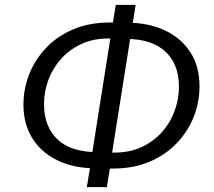

<svg xmlns="http://www.w3.org/2000/svg" viewBox="-20 -752 885 794"><path d="M339 22 355 -75 381 -56H375Q287 -56 219.5 -88Q152 -120 114.5 -179Q77 -238 77 -319Q77 -385 101 -445.5Q125 -506 171 -554.5Q217 -603 283.5 -631Q350 -659 434 -659H467L444 -641L459 -732H541L526 -639L500 -658H507Q595 -658 662.5 -626Q730 -594 767.5 -535.5Q805 -477 805 -395Q805 -329 781 -268.5Q757 -208 710.5 -159.5Q664 -111 598 -83Q532 -55 448 -55H414L437 -73L422 22ZM359 -105 439 -610 457 -593H429Q366 -593 316.5 -570Q267 -547 232.5 -508.5Q198 -470 180 -421.5Q162 -373 162 -320Q162 -273 177 -236Q192 -199 220 -173.5Q248 -148 289 -135.5Q330 -123 381 -123H386ZM441 -104 425 -121H453Q517 -121 566 -144Q615 -167 649.5 -205.5Q684 -244 702 -293Q720 -342 720 -394Q720 -441 705.5 -477.5Q691 -514 663 -539.5Q635 -565 595 -578Q555 -591 503 -591H497L521 -609Z"/></svg>

Font: Nunito Sans 12pt
Style: Italic
Weight: 400
Italic angle: -9°
Designer: Vernon Adams
Foundry: Vernon Adams
Version: Version 3.101;gftools[0.9.27]